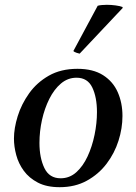

<svg xmlns="http://www.w3.org/2000/svg" viewBox="-20 -766 567 798"><path d="M489 -284Q489 -233 472.5 -181Q456 -129 423 -85.5Q390 -42 341 -15Q292 12 228 12Q174 12 137.5 -7Q101 -26 79 -56Q57 -86 47.5 -121.5Q38 -157 38 -190Q38 -233 53.5 -283Q69 -333 101 -378Q133 -423 183 -451.5Q233 -480 302 -480Q367 -480 408.5 -453.5Q450 -427 469.5 -382.5Q489 -338 489 -284ZM383 -300Q383 -362 363.5 -402.5Q344 -443 298 -443Q262 -443 233.5 -419Q205 -395 185 -355Q165 -315 154.5 -267.5Q144 -220 144 -172Q144 -110 164.5 -67.5Q185 -25 232 -25Q269 -25 297 -50Q325 -75 344 -116Q363 -157 373 -205.5Q383 -254 383 -300ZM489 -737 490 -733 311 -543Q309 -543 298.5 -546.5Q288 -550 285 -554L386 -742Q392 -744 402.5 -745Q413 -746 424 -746Q442 -746 460.5 -743.5Q479 -741 489 -737Z"/></svg>

Font: Tiro Gurmukhi
Style: Italic
Weight: 400
Italic angle: -11°
Designer: Gurmukhi: John Hudson & Fiona Ross, assisted by Paul Hanslow. Latin: John Hudson with Paul Hanslow, assisted by Kaja Soj
Foundry: Tiro Typeworks Ltd.
Version: Version 1.52